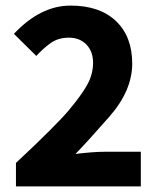

<svg xmlns="http://www.w3.org/2000/svg" viewBox="-20 -667 568 687"><path d="M29.8 -545.9Q125 -647 232.4 -647Q336.9 -647 395 -591.6Q453.1 -536.1 453.1 -439.5Q453.1 -342.8 371.1 -249.3Q289.1 -155.8 250 -116.2Q314 -124 356 -124H483.9V0H37.1V-84Q181.6 -219.2 226.8 -273.2Q272 -327.1 292.5 -364.5Q313 -401.9 313 -442.4Q313 -482.9 289.1 -507.6Q265.1 -532.2 226.6 -532.2Q188 -532.2 160.9 -512.7Q133.8 -493.2 109.9 -466.8Z"/></svg>

Font: SourceSansPro-Bold
Style: Bold
Weight: 700
Designer: Paul D. Hunt
Foundry: Adobe Systems Incorporated
Version: Version 1.050;PS Version 1.000;hotconv 1.0.70;makeotf.lib2.5